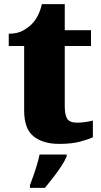

<svg xmlns="http://www.w3.org/2000/svg" viewBox="-20 -681 484 922"><path d="M264 10Q187 10 141.5 -26Q96 -62 96 -150V-460H22V-519Q65 -519 93 -535.5Q121 -552 135 -568Q149 -582 161.5 -606Q174 -630 181 -661H291V-536H417V-460H291V-170Q291 -130 302.5 -111Q314 -92 350 -92Q370 -92 390 -95Q410 -98 426 -102V-22Q408 -13 367 -1.5Q326 10 264 10ZM124 208Q131 189 140.5 162.5Q150 136 158 108.5Q166 81 170 61H300V71Q291 92 273.5 118.5Q256 145 235 172Q214 199 196 221H124Z"/></svg>

Font: Noto Serif Tamil Black
Style: Italic
Weight: 900
Italic angle: -12°
Designer: Indian Type Foundry, Tom Grace, and the Monotype Design Team
Foundry: Monotype Imaging Inc.
Version: Version 2.003; ttfautohint (v1.8.4.7-5d5b)